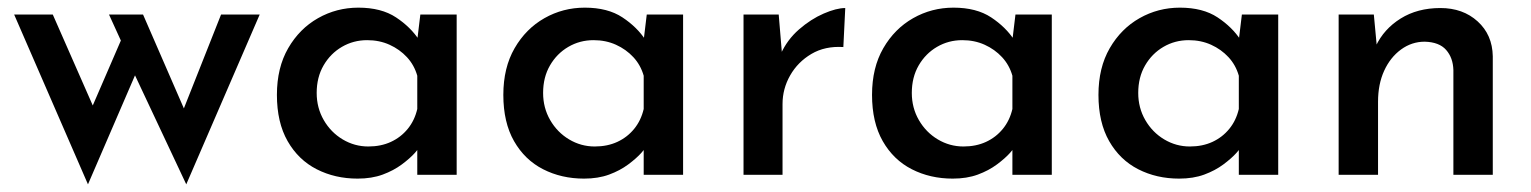

<svg xmlns="http://www.w3.org/2000/svg" viewBox="-20 -457 4002 502"><path d="M354 -419 471 -150 451 -149 558 -419H659L467 25L333 -260L210 25L17 -419H118L242 -137L206 -143L296 -351L265 -419Z M915 10Q856 10 808 -14.5Q760 -39 732 -88Q704 -137 704 -209Q704 -280 733.5 -331Q763 -382 811.5 -409.5Q860 -437 917 -437Q977 -437 1015.5 -411.5Q1054 -386 1076 -352L1069 -336L1079 -419H1174V0H1071V-105L1082 -80Q1078 -72 1065 -57.5Q1052 -43 1030.5 -27Q1009 -11 980.5 -0.5Q952 10 915 10ZM943 -74Q976 -74 1002 -86Q1028 -98 1046 -120Q1064 -142 1071 -172V-259Q1063 -287 1044 -307.5Q1025 -328 998.5 -340Q972 -352 940 -352Q904 -352 874 -334.5Q844 -317 826 -286Q808 -255 808 -214Q808 -175 826.5 -143Q845 -111 876 -92.5Q907 -74 943 -74Z M1507 10Q1448 10 1400 -14.5Q1352 -39 1324 -88Q1296 -137 1296 -209Q1296 -280 1325.5 -331Q1355 -382 1403.5 -409.5Q1452 -437 1509 -437Q1569 -437 1607.5 -411.5Q1646 -386 1668 -352L1661 -336L1671 -419H1766V0H1663V-105L1674 -80Q1670 -72 1657 -57.5Q1644 -43 1622.5 -27Q1601 -11 1572.5 -0.5Q1544 10 1507 10ZM1535 -74Q1568 -74 1594 -86Q1620 -98 1638 -120Q1656 -142 1663 -172V-259Q1655 -287 1636 -307.5Q1617 -328 1590.5 -340Q1564 -352 1532 -352Q1496 -352 1466 -334.5Q1436 -317 1418 -286Q1400 -255 1400 -214Q1400 -175 1418.5 -143Q1437 -111 1468 -92.5Q1499 -74 1535 -74Z M2016 -419 2026 -299 2021 -315Q2038 -353 2069 -380Q2100 -407 2133.5 -421.5Q2167 -436 2190 -436L2185 -334Q2137 -337 2101.5 -316Q2066 -295 2046 -260Q2026 -225 2026 -185V0H1924V-419Z M2471 10Q2412 10 2364 -14.5Q2316 -39 2288 -88Q2260 -137 2260 -209Q2260 -280 2289.5 -331Q2319 -382 2367.5 -409.5Q2416 -437 2473 -437Q2533 -437 2571.5 -411.5Q2610 -386 2632 -352L2625 -336L2635 -419H2730V0H2627V-105L2638 -80Q2634 -72 2621 -57.5Q2608 -43 2586.5 -27Q2565 -11 2536.5 -0.5Q2508 10 2471 10ZM2499 -74Q2532 -74 2558 -86Q2584 -98 2602 -120Q2620 -142 2627 -172V-259Q2619 -287 2600 -307.5Q2581 -328 2554.5 -340Q2528 -352 2496 -352Q2460 -352 2430 -334.5Q2400 -317 2382 -286Q2364 -255 2364 -214Q2364 -175 2382.5 -143Q2401 -111 2432 -92.5Q2463 -74 2499 -74Z M3063 10Q3004 10 2956 -14.5Q2908 -39 2880 -88Q2852 -137 2852 -209Q2852 -280 2881.5 -331Q2911 -382 2959.5 -409.5Q3008 -437 3065 -437Q3125 -437 3163.5 -411.5Q3202 -386 3224 -352L3217 -336L3227 -419H3322V0H3219V-105L3230 -80Q3226 -72 3213 -57.5Q3200 -43 3178.5 -27Q3157 -11 3128.5 -0.5Q3100 10 3063 10ZM3091 -74Q3124 -74 3150 -86Q3176 -98 3194 -120Q3212 -142 3219 -172V-259Q3211 -287 3192 -307.5Q3173 -328 3146.5 -340Q3120 -352 3088 -352Q3052 -352 3022 -334.5Q2992 -317 2974 -286Q2956 -255 2956 -214Q2956 -175 2974.5 -143Q2993 -111 3024 -92.5Q3055 -74 3091 -74Z M3572 -419 3581 -323 3577 -336Q3598 -381 3642 -408.5Q3686 -436 3746 -436Q3805 -436 3843.5 -401Q3882 -366 3883 -310V0H3780V-274Q3779 -306 3761 -326.5Q3743 -347 3705 -348Q3671 -348 3643 -327.5Q3615 -307 3599 -272Q3583 -237 3583 -191V0H3480V-419Z"/></svg>

Font: Josefin Sans Medium
Style: Regular
Weight: 500
Designer: Santiago Orozco
Foundry: Typemade
Version: Version 2.001